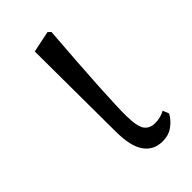

<svg xmlns="http://www.w3.org/2000/svg" viewBox="-175 -582 653 653"><g transform="rotate(-45 151.5 -256.0)"><path d="M203 14Q160 14 136.5 -19Q113 -52 113 -125L111 -510L188 -526L198 -517Q175 -216 176 -133Q177 -82 190 -65Q203 -48 228 -48Q255 -48 276 -60L285 -38Q274 -17 253 -1.5Q232 14 203 14Z"/></g></svg>

Font: Han-Nom Khai
Style: Regular
Weight: 400
Version: Version 1.200;June 22, 2023;FontCreator 14.0.0.2814 64-bit